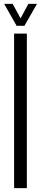

<svg xmlns="http://www.w3.org/2000/svg" viewBox="-20 -974 212 994"><path d="M53 0V-800H119V0ZM66 -840.5 1.5 -954H45.5L86.5 -879L127 -954H171.5L106.5 -840.5Z"/></svg>

Font: Big Shoulders Stencil Display
Style: Regular
Weight: 400
Designer: Patric King
Foundry: XO Type Co
Version: Version 1.000